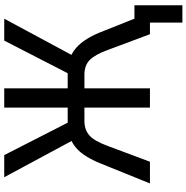

<svg xmlns="http://www.w3.org/2000/svg" viewBox="-7 -738 902 929"><g transform="rotate(-90 444.5 -274.0)"><path d="M799 157V0H759V-75H883V157ZM21 0 120 -245Q139 -290 161 -321.5Q183 -353 211.5 -371Q240 -389 274 -394L234 -365L51 -705H158L324 -380L306 -398H388V-705H481V-398H563L545 -380L712 -705H818L635 -365L596 -394Q633 -389 661.5 -369Q690 -349 711.5 -318Q733 -287 750 -246L848 0H743L666 -206Q645 -264 619 -290.5Q593 -317 547 -317H481V0H388V-317H323Q282 -317 254.5 -294Q227 -271 203 -206L126 0Z"/></g></svg>

Font: Nunito Sans 7pt Condensed Medium
Style: Regular
Weight: 500
Width: 3
Designer: Vernon Adams
Foundry: Vernon Adams
Version: Version 3.101;gftools[0.9.27]